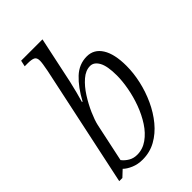

<svg xmlns="http://www.w3.org/2000/svg" viewBox="-229 -849 948 948"><g transform="rotate(-45 245.5 -375.0)"><path d="M186 10Q153 10 126 -1.5Q99 -13 84 -28L51 3H29L164 -632Q173 -678 173 -694Q173 -716 160 -722Q147 -728 121 -728H100L107 -760H256L204 -515Q198 -488 189.5 -455.5Q181 -423 175 -403H179Q214 -468 255.5 -507Q297 -546 351 -546Q401 -546 429 -501.5Q457 -457 457 -374Q457 -324 445 -270.5Q433 -217 410 -167Q387 -117 354 -77Q321 -37 279 -13.5Q237 10 186 10ZM184 -26Q223 -26 256 -49.5Q289 -73 314 -111.5Q339 -150 356 -196Q373 -242 381.5 -289Q390 -336 390 -374Q390 -440 373 -470.5Q356 -501 329 -501Q298 -501 268.5 -475.5Q239 -450 214.5 -411.5Q190 -373 173 -334Q156 -295 150 -268L107 -66Q120 -49 139.5 -37.5Q159 -26 184 -26Z"/></g></svg>

Font: Noto Serif SemiCondensed Light
Style: Italic
Weight: 300
Width: 4
Italic angle: -12°
Designer: Monotype Design Team
Foundry: Monotype Imaging Inc.
Version: Version 2.013; ttfautohint (v1.8.4.7-5d5b)